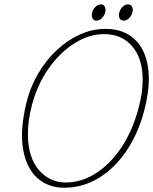

<svg xmlns="http://www.w3.org/2000/svg" viewBox="-20 -843 701 878"><path d="M462.5 -711Q542.5 -711 592.8 -666.2Q643 -621.5 656.5 -538Q670 -454.5 639.5 -337.5Q612.5 -233.5 558.8 -153.8Q505 -74 431.8 -29.2Q358.5 15.5 273 15.5Q200 15.5 150.2 -29.5Q100.5 -74.5 85.5 -161Q70.5 -247.5 100.5 -372Q118 -444.5 154.2 -506.2Q190.5 -568 239.8 -614Q289 -660 346 -685.5Q403 -711 462.5 -711ZM280.5 -8.5Q350 -8.5 415 -48.5Q480 -88.5 531.8 -163.8Q583.5 -239 612.5 -344.5Q632.5 -417 632.5 -478.5Q632 -577 584 -632Q536 -687 456 -687Q387 -687 320.8 -645.2Q254.5 -603.5 203 -530.8Q151.5 -458 126.5 -364.5Q116 -325 111.5 -289.2Q107 -253.5 107.5 -222Q110 -120.5 158.8 -64.5Q207.5 -8.5 280.5 -8.5ZM421 -748.5Q408 -748.5 402.8 -759.8Q397.5 -771 401.5 -786Q405.5 -801 416.8 -812Q428 -823 441 -823Q454 -823 459.5 -812Q465 -801 461 -786Q457 -771 445.5 -759.8Q434 -748.5 421 -748.5ZM545.5 -748.5Q532 -748.5 526.8 -759.8Q521.5 -771 525.5 -786Q529.5 -801 540.8 -812Q552 -823 565.5 -823Q578.5 -823 584 -812Q589.5 -801 585.5 -786Q581.5 -771 570 -759.8Q558.5 -748.5 545.5 -748.5Z"/></svg>

Font: Fraunces 144pt S100 Thin
Style: Italic
Weight: 100
Italic angle: -16°
Version: Version 1.000; ttfautohint (v1.8.3)